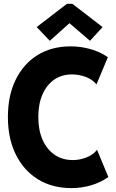

<svg xmlns="http://www.w3.org/2000/svg" viewBox="-20 -968 603 996"><path d="M351.1 7.8Q251 7.8 177 -37.8Q103 -83.5 62 -166.5Q21 -249.5 21 -360.8Q21 -472.2 61.3 -554.4Q101.6 -636.7 174.6 -682.1Q247.6 -727.5 346.7 -727.5Q398.4 -727.5 449 -713.4Q499.5 -699.2 539.6 -671.4L480.5 -530.3Q459.5 -556.2 424.3 -569.1Q389.2 -582 353.5 -582Q300.3 -582 261 -554.7Q221.7 -527.3 200.2 -477.8Q178.7 -428.2 178.7 -361.3Q178.7 -293 200.9 -242.9Q223.1 -192.9 263.2 -165.3Q303.2 -137.7 357.9 -137.7Q394.5 -137.7 429.7 -151.9Q464.8 -166 483.4 -190.9L542 -49.8Q501.5 -21 451.9 -6.6Q402.3 7.8 351.1 7.8ZM238.3 -756.3 170.4 -827.6 327.1 -948.2H355.5L512.2 -827.6L446.8 -756.3L340.8 -847.2H339.8Z"/></svg>

Font: Reddit Sans Condensed ExtraBold
Style: Regular
Weight: 800
Designer: Stephen Hutchings
Foundry: Reddit
Version: Version 1.014